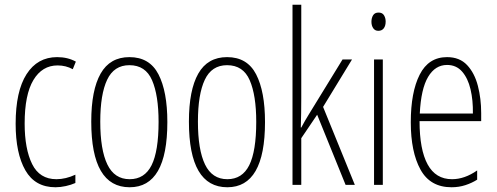

<svg xmlns="http://www.w3.org/2000/svg" viewBox="-20 -780 2095 810"><path d="M214 10Q128 10 87 -61.5Q46 -133 46 -258Q46 -395 92 -467Q138 -539 221 -539Q266 -539 300 -520L287 -488Q258 -504 223 -504Q158 -504 121 -442.5Q84 -381 84 -259Q84 -152 115.5 -88Q147 -24 218 -24Q257 -24 298 -43V-8Q280 0 257.5 5Q235 10 214 10Z M686 -265Q686 10 527 10Q365 10 365 -267Q365 -400 404.5 -469.5Q444 -539 526 -539Q611 -539 648.5 -466.5Q686 -394 686 -265ZM403 -267Q403 -148 433 -86Q463 -24 527 -24Q590 -24 619.5 -83Q649 -142 649 -266Q649 -378 621.5 -441.5Q594 -505 526 -505Q461 -505 432 -443.5Q403 -382 403 -267Z M1098 -265Q1098 10 939 10Q777 10 777 -267Q777 -400 816.5 -469.5Q856 -539 938 -539Q1023 -539 1060.5 -466.5Q1098 -394 1098 -265ZM815 -267Q815 -148 845 -86Q875 -24 939 -24Q1002 -24 1031.5 -83Q1061 -142 1061 -266Q1061 -378 1033.5 -441.5Q1006 -505 938 -505Q873 -505 844 -443.5Q815 -382 815 -267Z M1251 -365Q1251 -332 1250.5 -303Q1250 -274 1249 -242H1251Q1260 -258 1266.5 -270Q1273 -282 1282 -296L1425 -529H1465L1343 -329L1477 0H1438L1318 -296L1251 -197V0H1214V-760H1251Z M1577 -727Q1593 -727 1600 -715.5Q1607 -704 1607 -689Q1607 -671 1599 -660.5Q1591 -650 1576 -650Q1562 -650 1554.5 -661Q1547 -672 1547 -688Q1547 -704 1554 -715.5Q1561 -727 1577 -727ZM1595 -529V0H1558V-529Z M1866 -539Q1919 -539 1950.5 -505.5Q1982 -472 1996 -418Q2010 -364 2010 -303V-269H1750Q1750 -149 1784 -86.5Q1818 -24 1887 -24Q1940 -24 1993 -61V-22Q1971 -8 1943.5 1Q1916 10 1885 10Q1795 10 1754 -64.5Q1713 -139 1713 -264Q1713 -391 1750.5 -465Q1788 -539 1866 -539ZM1866 -506Q1816 -506 1786 -455.5Q1756 -405 1751 -301H1975Q1976 -357 1965 -403.5Q1954 -450 1929.5 -478Q1905 -506 1866 -506Z"/></svg>

Font: Noto Sans Gujarati UI ExtraCondensed ExtraLight
Style: Regular
Weight: 200
Width: 2
Designer: Jelle Bosma - Monotype Design Team, Universal Thirst
Foundry: Monotype Imaging Inc.
Version: Version 2.106; ttfautohint (v1.8.4.7-5d5b)